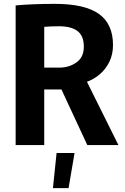

<svg xmlns="http://www.w3.org/2000/svg" viewBox="-20 -751 645 994"><path d="M61 -723Q104 -727 156 -729Q208 -731 264 -731Q419 -731 492 -679Q565 -627 565 -518Q565 -469 546 -430.5Q527 -392 496 -366Q465 -340 431 -328V-326L593 0H432L298 -288H209V0H61ZM288 -401Q338 -401 376 -428Q414 -455 414 -509Q414 -565 381.5 -590Q349 -615 286 -615Q241 -615 209 -612V-401ZM273 41H366L335 223H254Z"/></svg>

Font: Murecho SemiBold
Style: Regular
Weight: 600
Designer: Neil Summerour
Foundry: Positype
Version: Version 1.010; ttfautohint (v1.8.3)